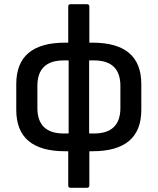

<svg xmlns="http://www.w3.org/2000/svg" viewBox="-20 -704 747 909"><path d="M288 12Q57 12 57 -184V-306Q57 -502 288 -502H303V-673Q303 -684 314 -684H392Q403 -684 403 -673V-502H418Q649 -502 649 -306V-184Q649 12 418 12H403V174Q403 185 392 185H314Q303 185 303 174V12ZM282 -72H305V-418H282Q157 -418 157 -297V-193Q157 -72 282 -72ZM425 -418H402V-72H425Q550 -72 550 -193V-297Q550 -418 425 -418Z"/></svg>

Font: Sofia Sans SemiBold
Style: Regular
Weight: 600
Designer: Botio Nikoltchev, Ani Petrova
Foundry: lettersoup
Version: Version 4.101; ttfautohint (v1.8.4.7-5d5b)